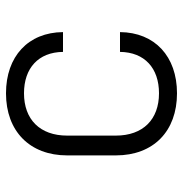

<svg xmlns="http://www.w3.org/2000/svg" viewBox="-5 -595 610 640"><g transform="rotate(-90 300.0 -275.0)"><path d="M309 10C432 10 512 -64 513 -180H447C446 -98 393 -50 309 -50C222 -50 168 -103 168 -194V-356C168 -447 222 -500 309 -500C393 -500 446 -452 447 -370H513C512 -486 432 -560 309 -560C183 -560 102 -481 102 -356V-194C102 -68 183 10 309 10Z"/></g></svg>

Font: JetBrains Mono ExtraLight
Style: Regular
Weight: 240
Monospace: yes
Designer: Philipp Nurullin, Konstantin Bulenkov
Foundry: JetBrains
Version: Version 2.305